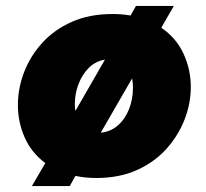

<svg xmlns="http://www.w3.org/2000/svg" viewBox="-20 -587 690 644"><path d="M87 37 132 -40Q85 -75 62.5 -126.5Q40 -178 40 -235Q40 -290 60.5 -344Q81 -398 121 -442.5Q161 -487 220.5 -513.5Q280 -540 357 -540Q389 -540 418 -535L436 -567H563L521 -494Q571 -460 595.5 -407Q620 -354 620 -295Q620 -240 599 -186Q578 -132 538 -87.5Q498 -43 439 -16.5Q380 10 303 10Q266 10 233 3L214 37ZM231 -237Q231 -225 233 -215L332 -387Q301 -382 278.5 -360Q256 -338 243.5 -305.5Q231 -273 231 -237ZM426 -293Q426 -310 423 -324L318 -142Q351 -145 375.5 -166.5Q400 -188 413 -221.5Q426 -255 426 -293Z"/></svg>

Font: Be Vietnam Pro Black
Style: Italic
Weight: 900
Italic angle: -12°
Designer: Lam Bao, Tony Le, Vietanh Nguyen
Foundry: Yellow Type Foundry
Version: Version 1.002; ttfautohint (v1.8.3)